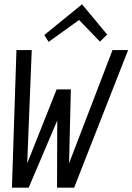

<svg xmlns="http://www.w3.org/2000/svg" viewBox="-20 -869 613 889"><path d="M573.2 -637.2 323.2 0H244.1L245.1 -311L112.8 0H35.2L56.2 -637.2H127L106 -112.8L242.2 -455.1H308.1L299.8 -112.8L501 -637.2ZM476.1 -709 442.9 -676.3 346.2 -776.4 205.1 -675.3 185.1 -707 359.9 -849.1Z"/></svg>

Font: Anonymous Pro
Style: Italic
Weight: 400
Italic angle: -12°
Monospace: yes
Designer: Mark Simonson
Version: Version 1.003